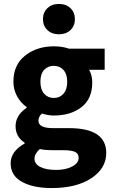

<svg xmlns="http://www.w3.org/2000/svg" viewBox="-20 -743 574 974"><path d="M242 211Q149 211 91.5 179.5Q34 148 34 85Q34 25 105 -15V-19Q59 -49 59 -103Q59 -158 115 -196V-200Q86 -220 67 -254Q48 -288 48 -329Q48 -414 107.5 -461Q167 -508 253 -508Q297 -508 330 -496H511V-389H432Q448 -362 448 -324Q448 -242 393.5 -199.5Q339 -157 253 -157Q224 -157 193 -167Q175 -152 175 -130Q175 -93 250 -93H330Q519 -93 519 33Q519 111 443.5 161Q368 211 242 211ZM321 -329Q321 -367 302 -388Q283 -409 253 -409Q223 -409 204 -388.5Q185 -368 185 -329Q185 -289 204 -267.5Q223 -246 253 -246Q283 -246 302 -267.5Q321 -289 321 -329ZM265 119Q314 119 346.5 101.5Q379 84 379 58Q379 36 360.5 27.5Q342 19 303 19H252Q206 19 182 13Q155 37 155 62Q155 89 184.5 104Q214 119 265 119ZM337.5 -590.5Q315 -569 279 -569Q243 -569 220.5 -590.5Q198 -612 198 -646Q198 -680 220.5 -701.5Q243 -723 279 -723Q315 -723 337.5 -701.5Q360 -680 360 -646Q360 -612 337.5 -590.5Z"/></svg>

Font: Toshiba Sans
Style: Bold
Weight: 700
Designer: Paul D. Hunt
Foundry: Toshiba Corporation
Version: Version 2.020;PS 2.0;hotconv 1.0.86;makeotf.lib2.5.63406